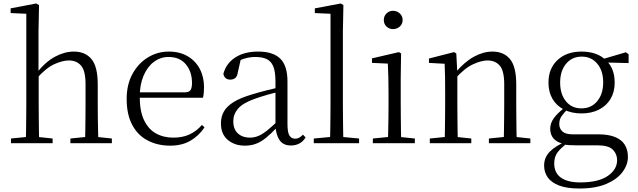

<svg xmlns="http://www.w3.org/2000/svg" viewBox="-20 -822 3659 1102"><path d="M43 0V-27L153 -38H178L282 -27V0ZM128 0Q129 -24 129.5 -65Q130 -106 130.5 -150Q131 -194 131 -227V-743L41 -747V-774L188 -802L204 -793L201 -639V-405L202 -393V-227Q202 -194 202.5 -150Q203 -106 203.5 -65Q204 -24 205 0ZM384 0V-27L492 -38H518L622 -27V0ZM468 0Q469 -24 469.5 -64.5Q470 -105 470.5 -149Q471 -193 471 -227V-339Q471 -415 445.5 -445Q420 -475 375 -475Q340 -475 292.5 -454Q245 -433 189 -370L172 -403H190Q242 -468 296.5 -497Q351 -526 404 -526Q469 -526 505 -483Q541 -440 541 -337V-227Q541 -193 541.5 -149Q542 -105 543 -64.5Q544 -24 545 0Z M957 14Q885 14 828 -15.5Q771 -45 739 -105Q707 -165 707 -254Q707 -337 740.5 -398Q774 -459 829 -492.5Q884 -526 949 -526Q1012 -526 1057.5 -499Q1103 -472 1127 -426Q1151 -380 1151 -321Q1151 -285 1145 -261H741V-292H1040Q1065 -292 1073.5 -305Q1082 -318 1082 -346Q1082 -410 1047 -452.5Q1012 -495 947 -495Q901 -495 863.5 -467Q826 -439 804 -387.5Q782 -336 782 -266Q782 -185 806.5 -133Q831 -81 874.5 -56.5Q918 -32 975 -32Q1028 -32 1068 -50.5Q1108 -69 1139 -105L1154 -91Q1121 -42 1072.5 -14Q1024 14 957 14Z M1385 14Q1327 14 1287.5 -19Q1248 -52 1248 -114Q1248 -152 1265 -182Q1282 -212 1320.5 -236Q1359 -260 1423 -279Q1465 -292 1510.5 -303.5Q1556 -315 1596 -324V-300Q1556 -290 1514.5 -278Q1473 -266 1437 -253Q1372 -229 1345.5 -197.5Q1319 -166 1319 -126Q1319 -80 1345.5 -56Q1372 -32 1415 -32Q1438 -32 1461 -41Q1484 -50 1513 -73Q1542 -96 1581 -134L1588 -88H1567Q1535 -54 1507.5 -31.5Q1480 -9 1451 2.5Q1422 14 1385 14ZM1650 13Q1606 13 1585 -17Q1564 -47 1561 -101V-105V-354Q1561 -411 1548.5 -441Q1536 -471 1510.5 -483Q1485 -495 1445 -495Q1416 -495 1386 -486.5Q1356 -478 1324 -459L1363 -486L1345 -407Q1342 -384 1330.5 -374.5Q1319 -365 1302 -365Q1269 -365 1262 -398Q1278 -458 1330 -492Q1382 -526 1462 -526Q1547 -526 1588.5 -485.5Q1630 -445 1630 -354V-111Q1630 -61 1641.5 -43.5Q1653 -26 1674 -26Q1687 -26 1697 -31.5Q1707 -37 1719 -49L1734 -33Q1719 -9 1697.5 2Q1676 13 1650 13Z M1781 0V-27L1899 -38H1924L2041 -27V0ZM1874 0Q1875 -31 1875.5 -70Q1876 -109 1876.5 -150.5Q1877 -192 1877 -227V-743L1787 -747V-774L1936 -802L1951 -793L1948 -639V-227Q1948 -192 1948.5 -150.5Q1949 -109 1949.5 -70Q1950 -31 1951 0Z M2120 0V-27L2231 -38H2255L2361 -27V0ZM2206 0Q2207 -24 2208 -65Q2209 -106 2209.5 -150Q2210 -194 2210 -227V-285Q2210 -335 2209 -377.5Q2208 -420 2206 -457L2115 -461V-487L2270 -523L2282 -515L2280 -378V-227Q2280 -194 2280.5 -150Q2281 -106 2281.5 -65Q2282 -24 2283 0ZM2236 -655Q2214 -655 2198.5 -669.5Q2183 -684 2183 -707Q2183 -730 2198.5 -745Q2214 -760 2236 -760Q2258 -760 2274.5 -745Q2291 -730 2291 -707Q2291 -684 2274.5 -669.5Q2258 -655 2236 -655Z M2447 0V-27L2556 -38H2582L2685 -27V0ZM2532 0Q2533 -24 2533.5 -65Q2534 -106 2534.5 -150Q2535 -194 2535 -227V-285Q2535 -337 2534.5 -378Q2534 -419 2532 -456L2442 -461V-486L2586 -523L2599 -515L2605 -398V-396V-227Q2605 -194 2605.5 -150Q2606 -106 2606.5 -65Q2607 -24 2608 0ZM2786 0V-27L2894 -38H2921L3024 -27V0ZM2871 0Q2872 -24 2872.5 -64.5Q2873 -105 2873.5 -149Q2874 -193 2874 -227V-339Q2874 -415 2848.5 -445Q2823 -475 2778 -475Q2744 -475 2696 -453.5Q2648 -432 2592 -370L2582 -402H2591Q2646 -467 2700 -496.5Q2754 -526 2807 -526Q2871 -526 2907 -483Q2943 -440 2943 -338V-227Q2943 -193 2943.5 -149Q2944 -105 2944.5 -64.5Q2945 -24 2946 0Z M3306 260Q3234 260 3189.5 243Q3145 226 3124 196.5Q3103 167 3103 128Q3103 81 3136.5 47.5Q3170 14 3234 -12L3240 -3Q3199 27 3180 52.5Q3161 78 3161 116Q3161 170 3199.5 197.5Q3238 225 3310 225Q3414 225 3468 188Q3522 151 3522 97Q3522 62 3497.5 37Q3473 12 3407 12H3283Q3263 12 3246 11Q3229 10 3214 6V4Q3138 -15 3138 -83Q3138 -114 3157.5 -142Q3177 -170 3220 -204V-213L3244 -202Q3216 -174 3203 -155Q3190 -136 3190 -110Q3190 -84 3208 -67.5Q3226 -51 3267 -51H3414Q3471 -51 3509 -36Q3547 -21 3565.5 8Q3584 37 3584 79Q3584 124 3552.5 166Q3521 208 3459 234Q3397 260 3306 260ZM3318 -171Q3260 -171 3217 -193Q3174 -215 3151 -254.5Q3128 -294 3128 -348Q3128 -429 3180 -477.5Q3232 -526 3318 -526Q3362 -526 3397.5 -513.5Q3433 -501 3457 -477L3459 -475Q3508 -430 3508 -348Q3508 -294 3484.5 -254.5Q3461 -215 3418 -193Q3375 -171 3318 -171ZM3317 -200Q3374 -200 3408 -241.5Q3442 -283 3442 -349Q3442 -416 3408 -456.5Q3374 -497 3319 -497Q3263 -497 3229 -456Q3195 -415 3195 -348Q3195 -282 3228 -241Q3261 -200 3317 -200ZM3427 -464V-481H3433L3572 -522L3588 -511V-460Z"/></svg>

Font: Noto Serif JP ExtraLight Light
Style: Regular
Weight: 300
Version: Version 2.003-H1;hotconv 1.1.1;makeotfexe 2.6.0